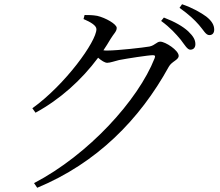

<svg xmlns="http://www.w3.org/2000/svg" viewBox="-20 -828 1040 908"><path d="M375 -738C410 -723 436 -707 436 -690C436 -632 289 -428 133 -316L148 -295C265 -359 365 -449 444 -555C460 -541 476 -531 487 -531C501 -531 522 -539 543 -544C579 -551 681 -567 703 -567C712 -567 716 -564 711 -552C633 -354 398 -96 141 38L156 60C438 -57 641 -263 778 -512C792 -538 825 -544 825 -564C825 -590 762 -631 738 -631C721 -631 714 -614 687 -608C659 -603 536 -589 488 -589C482 -589 476 -589 469 -590C481 -607 492 -626 503 -644C518 -669 532 -679 532 -696C532 -714 479 -744 440 -753C418 -757 398 -757 380 -757ZM742 -729C786 -697 813 -666 834 -641C854 -615 866 -593 880 -593C895 -593 904 -603 904 -619C904 -639 895 -656 870 -680C845 -703 807 -725 755 -745ZM829 -791C875 -758 899 -735 921 -710C943 -685 953 -662 970 -662C984 -662 993 -671 993 -688C993 -709 982 -729 955 -750C930 -768 893 -790 841 -808Z"/></svg>

Font: Source Han Serif
Style: Regular
Weight: 400
Designer: Ryoko NISHIZUKA 西塚涼子 (kana & ideographs); Frank Grießhammer (Latin, Greek & Cyrillic); Wenlong ZHANG 张文龙 (bopomofo); San
Foundry: Adobe Systems Incorporated
Version: Version 1.001;PS 1.001;hotconv 16.6.54;makeotf.lib2.5.65590